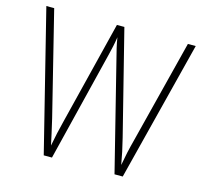

<svg xmlns="http://www.w3.org/2000/svg" viewBox="-103 -830 1007 946"><g transform="rotate(15 400.5 -357.0)"><path d="M782 -714H742L608 -185C595 -136 587 -98 579 -53C571 -99 564 -133 551 -185L418 -714H380L249 -187C238 -145 228 -99 220 -56C213 -90 204 -130 191 -186L60 -714H20L198 0H240L379 -563C387 -596 393 -621 398 -656C404 -618 411 -591 421 -552L559 0H601Z"/></g></svg>

Font: Noto Sans Devanagari SemiCondensed ExtraLight
Style: Regular
Weight: 200
Width: 4
Designer: Jelle Bosma - Monotype Design Team
Foundry: Monotype Imaging Inc.
Version: Version 2.004